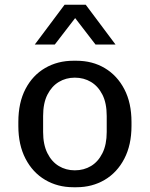

<svg xmlns="http://www.w3.org/2000/svg" viewBox="-20 -776 629 806"><path d="M288 10Q222 10 169.5 -21Q117 -52 87 -110Q57 -168 57 -247V-264Q57 -345 87 -402.5Q117 -460 169.5 -490.5Q222 -521 288 -521H301Q368 -521 420 -490Q472 -459 502 -401.5Q532 -344 532 -264V-247Q532 -168 502 -110Q472 -52 419.5 -21Q367 10 301 10ZM294 -61Q332 -61 362 -79Q392 -97 410 -133Q428 -169 428 -222V-289Q428 -343 410 -378.5Q392 -414 362 -432Q332 -450 294 -450Q257 -450 227 -432Q197 -414 179 -378.5Q161 -343 161 -289V-222Q161 -169 179 -133Q197 -97 227 -79Q257 -61 294 -61ZM126 -589 251 -756H340L465 -589H381L264 -741H327L210 -589Z"/></svg>

Font: Chivo Medium
Style: Regular
Weight: 400
Version: Version 2.002